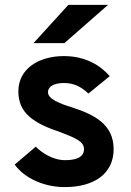

<svg xmlns="http://www.w3.org/2000/svg" viewBox="-20 -752 534 784"><path d="M117 -576H243L421 -732H259ZM244 12C365 12 444 -43 444 -143C444 -245 364 -284 276 -313C223 -329 176 -348 176 -375C176 -400 202 -413 241 -413C281 -413 310 -399 341 -370L428 -441C391 -484 330 -523 241 -523C139 -523 55 -472 55 -379C55 -290 116 -249 230 -211C289 -188 323 -174 323 -143C323 -110 291 -98 246 -98C192 -98 147 -132 126 -153L40 -80C80 -24 161 12 244 12Z"/></svg>

Font: Overpass ExtraBold
Style: Regular
Weight: 800
Designer: Delve Withrington, Thomas Jockin
Foundry: Delve Fonts
Version: Version 3.000;DELV;Overpass